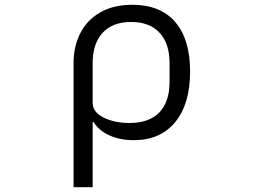

<svg xmlns="http://www.w3.org/2000/svg" viewBox="-20 -574 1096 804"><path d="M288 -310Q288 -379 316 -434.5Q344 -490 399.5 -522Q455 -554 534 -554Q652 -554 714 -481.5Q776 -409 776 -275Q776 -138 713.5 -62.5Q651 13 541 13Q483 13 438.5 -7Q394 -27 372 -63H368V210H288ZM690 -231V-310Q690 -392 648 -437Q606 -482 529 -482Q452 -482 410 -437Q368 -392 368 -309V-143Q368 -105 413.5 -82Q459 -59 522 -59Q605 -59 647.5 -103.5Q690 -148 690 -231Z"/></svg>

Font: PlemolJP
Style: Regular
Weight: 400
Monospace: yes
Version: v2.0.4; ttfautohint (v1.8.4.7-5d5b-dirty) -l 6 -r 45 -G 200 